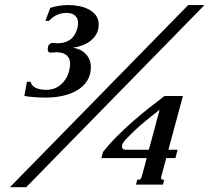

<svg xmlns="http://www.w3.org/2000/svg" viewBox="-20 -747 875 777"><path d="M249 -694.8Q231.9 -694.8 213.9 -688Q195.8 -681.2 178.2 -662.6H163.6L183.6 -715.3Q198.7 -720.2 218.8 -723.4Q238.8 -726.6 255.9 -726.6Q277.3 -726.6 299.3 -722.4Q321.3 -718.3 339.1 -709Q356.9 -699.7 368.2 -684.6Q379.4 -669.4 379.4 -647.5Q379.4 -627 370.8 -610.8Q362.3 -594.7 347.9 -583Q333.5 -571.3 314.5 -564Q295.4 -556.6 274.9 -553.7Q288.1 -552.2 301 -546.6Q314 -541 324.5 -531Q335 -521 341.3 -507.1Q347.7 -493.2 347.7 -475.6Q347.7 -443.4 332.5 -419.9Q317.4 -396.5 292.2 -381.6Q267.1 -366.7 234.4 -359.4Q201.7 -352.1 167 -352.1Q156.7 -352.1 144 -352.5Q131.3 -353 118.9 -353.8Q106.4 -354.5 95.7 -356Q85 -357.4 78.6 -358.9L88.9 -416H103.5Q109.4 -397 127.7 -390.1Q146 -383.3 168 -383.3Q180.7 -383.3 194.3 -387.2Q208 -391.1 220.5 -400.1Q232.9 -409.2 243.2 -423.6Q253.4 -438 259.3 -459Q263.7 -475.1 263.7 -487.8Q263.7 -502.9 258.3 -512.2Q252.9 -521.5 244.9 -526.6Q236.8 -531.7 227.3 -533.7Q217.8 -535.6 210 -535.6Q202.1 -535.6 196.3 -534.7Q190.4 -533.7 186.5 -533.7Q173.3 -533.7 173.3 -545.9Q173.3 -561.5 179.4 -567.4Q185.5 -573.2 190.9 -573.2Q197.3 -573.2 202.1 -572.5Q207 -571.8 210.9 -571.8Q223.1 -571.8 235.6 -574.2Q248 -576.7 259 -583.3Q270 -589.8 278.8 -601.8Q287.6 -613.8 293 -632.3Q295.9 -643.1 295.9 -653.3Q295.9 -673.8 283.4 -684.3Q271 -694.8 249 -694.8ZM20 10.7 741.7 -726.6H807.6L85.9 10.7ZM582.5 -141.1 626 -302.7Q595.7 -279.8 559.3 -249.3Q522.9 -218.8 486.8 -180.2Q473.6 -166 473.6 -153.8Q473.6 -148.4 477.1 -144.8Q480.5 -141.1 488.8 -141.1ZM633.8 -37.1Q632.8 -33.7 632.3 -31.2Q631.8 -28.8 631.8 -26.4Q631.8 -20 636.7 -20H644.5L639.6 0H530.3L535.6 -20H543Q546.9 -20 549.8 -24.4Q552.7 -28.8 554.7 -36.1L573.7 -107.4H390.1L397 -132.3Q421.9 -163.6 452.1 -194.1Q482.4 -224.6 514.9 -253.2Q547.4 -281.7 580.8 -308.3Q614.3 -335 645.5 -358.4H720.2L661.6 -141.1H698.7L689.9 -107.4H652.8Z"/></svg>

Font: Arian AMU Serif
Style: Bold Italic
Weight: 700
Italic angle: -15°
Designer: Ruben Hakobyan (Tarumian)
Foundry: Ruben Hakobyan (Tarumian)
Version: Version 1.002